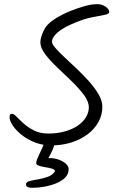

<svg xmlns="http://www.w3.org/2000/svg" viewBox="-20 -724 579 923"><path d="M227 -25Q184 -25 147.5 -39.5Q111 -54 83.5 -76Q56 -98 41 -121Q26 -144 26 -160Q26 -168 28.5 -172.5Q31 -177 38 -177Q46 -177 60 -162.5Q74 -148 94.5 -129.5Q115 -111 144 -96.5Q173 -82 211 -82Q255 -82 291 -92Q327 -102 353 -119.5Q379 -137 393 -160Q407 -183 407 -208Q407 -236 383.5 -267.5Q360 -299 325.5 -332.5Q291 -366 256 -399Q221 -432 197.5 -463Q174 -494 174 -521Q174 -533 178.5 -547.5Q183 -562 189.5 -575.5Q196 -589 202 -597Q218 -617 248.5 -636Q279 -655 315.5 -670Q352 -685 386.5 -694.5Q421 -704 446 -704Q464 -704 477 -698Q490 -692 497.5 -683.5Q505 -675 505 -666Q505 -657 483 -652.5Q461 -648 423.5 -641Q386 -634 341 -615Q286 -593 258 -569Q230 -545 230 -523Q230 -512 247.5 -492Q265 -472 292.5 -446.5Q320 -421 351 -391.5Q382 -362 409.5 -331Q437 -300 454.5 -269.5Q472 -239 472 -211Q472 -171 453 -137Q434 -103 400.5 -78Q367 -53 322.5 -39Q278 -25 227 -25ZM243 -40Q243 -32 238.5 -18.5Q234 -5 225.5 12Q217 29 205 49L180 40Q188 38 199.5 37Q211 36 221 36Q242 36 262.5 43.5Q283 51 296.5 63Q310 75 310 89Q310 114 291.5 131.5Q273 149 244.5 159.5Q216 170 186.5 174.5Q157 179 135 179Q121 179 113 175Q105 171 105 162Q105 151 122 146.5Q139 142 163.5 138Q188 134 211 125.5Q234 117 245 98Q242 90 227.5 86Q213 82 196 79.5Q179 77 166.5 72.5Q154 68 154 60Q154 53 158 42.5Q162 32 168.5 18.5Q175 5 182 -10.5Q189 -26 194 -42Q198 -55 206 -59Q214 -63 221 -63Q233 -63 238 -57Q243 -51 243 -40Z"/></svg>

Font: Kalam Variable Light
Style: Regular
Weight: 300
Designer: Lipi Raval, Jonny Pinhorn
Foundry: Indian Type Foundry
Version: Version 3.000